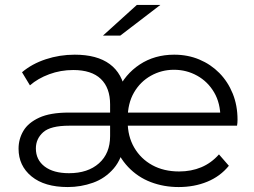

<svg xmlns="http://www.w3.org/2000/svg" viewBox="-20 -751 1026 776"><path d="M254 5Q160 5 107.5 -38Q55 -81 55 -150Q55 -189 74.5 -222Q94 -255 138.5 -275.5Q183 -296 258 -296H437V-243H260Q184 -243 154.5 -216.5Q125 -190 125 -151Q125 -105 160.5 -78Q196 -51 259 -51Q335 -51 380 -91Q425 -131 425 -201V-329Q425 -396 387.5 -432Q350 -468 276 -468Q225 -468 179 -451Q133 -434 101 -406L69 -459Q109 -493 165 -511.5Q221 -530 282 -530Q372 -530 423.5 -492Q475 -454 487 -378L455 -384Q485 -451 545 -490.5Q605 -530 684 -530Q739 -530 785.5 -510.5Q832 -491 866.5 -456Q901 -421 920.5 -373Q940 -325 940 -267Q940 -260 939.5 -254.5Q939 -249 938 -243H482V-296H900L871 -273Q871 -334 845.5 -377.5Q820 -421 777 -445Q734 -469 683 -469Q633 -469 590 -445Q547 -421 521.5 -377Q496 -333 496 -271V-260Q496 -200 522.5 -154.5Q549 -109 595.5 -83.5Q642 -58 704 -58Q753 -58 793.5 -75Q834 -92 865 -127L905 -81Q870 -38 817.5 -16.5Q765 5 702 5Q642 5 589.5 -15Q537 -35 498 -76Q459 -117 438 -179L484 -178Q474 -110 439.5 -70Q405 -30 356 -12.5Q307 5 254 5ZM396 -607 533 -731H628L466 -607Z"/></svg>

Font: Montserrat Thin
Style: Regular
Weight: 400
Version: Version 9.000